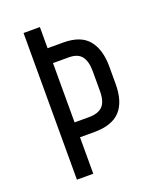

<svg xmlns="http://www.w3.org/2000/svg" viewBox="-132 -780 708 861"><g transform="rotate(-20 222.0 -350.0)"><path d="M238 -599H163V-700H85V0H163V-174H232C288 -174 329.2 -188.2 355.5 -216.5C381.8 -244.8 395 -287.3 395 -344V-427C395 -481 382.7 -523.2 358 -553.5C333.3 -583.8 293.3 -599 238 -599ZM232 -245H163V-528H238C266.7 -528 287.2 -520 299.5 -504C311.8 -488 318 -464 318 -432V-339C318 -305 311 -280.8 297 -266.5C283 -252.2 261.3 -245 232 -245Z"/></g></svg>

Font: Bebas Neue Regular two
Style: Regular2
Weight: 400
Designer: Ryoichi Tsunekawa & LGV (GE)
Foundry: Free Software Foundation, Inc.
Version: Version 1.003 August 13, 2016